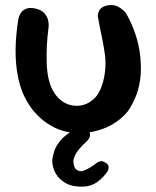

<svg xmlns="http://www.w3.org/2000/svg" viewBox="-20 -514 608 746"><path d="M211 -10Q187 -19 162.5 -35.5Q138 -52 116 -76.5Q94 -101 77 -134.5Q60 -168 50 -214Q40 -266 40.5 -320Q41 -374 51 -438Q51 -438 53 -446.5Q55 -455 62 -465Q69 -475 83 -480.5Q97 -486 121 -480Q141 -475 151.5 -463.5Q162 -452 165.5 -440.5Q169 -429 169 -420Q169 -411 169 -411Q159 -334 161.5 -268Q164 -202 185 -163Q199 -138 217 -124Q235 -110 255.5 -105.5Q276 -101 295.5 -104.5Q315 -108 331 -119Q356 -135 369.5 -165.5Q383 -196 387.5 -231.5Q392 -267 388 -299Q384 -329 378 -359Q372 -389 367 -413Q362 -437 360 -451Q360 -451 360.5 -457Q361 -463 364.5 -471Q368 -479 377.5 -485.5Q387 -492 405 -494Q424 -496 438 -488.5Q452 -481 460 -473Q468 -465 468 -465Q484 -439 499 -401Q514 -363 522 -318Q530 -264 526.5 -222.5Q523 -181 510.5 -147Q498 -113 477 -82Q456 -56 426 -36.5Q396 -17 360 -7Q324 3 286 3Q248 3 211 -10ZM305 211Q264 213 237 198.5Q210 184 196.5 160Q183 136 183 111Q184 95 190.5 74Q197 53 216 30.5Q235 8 272 -11Q272 -11 280.5 -14Q289 -17 300 -17Q311 -17 320 -9Q328 -2 329.5 5Q331 12 328.5 18Q326 24 323.5 27.5Q321 31 321 31Q298 52 284 69.5Q270 87 265 109Q265 121 268 131Q271 141 279 146.5Q287 152 300 151Q319 144 332.5 135.5Q346 127 357 118Q357 118 366.5 113.5Q376 109 390 118Q400 124 401.5 131.5Q403 139 401 144.5Q399 150 399 150Q381 177 357.5 193.5Q334 210 305 211Z"/></svg>

Font: Sour Gummy Medium
Style: Regular
Weight: 500
Designer: Stefie Justprince
Foundry: Eifetstype
Version: Version 1.000